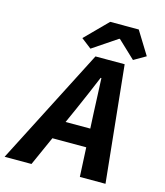

<svg xmlns="http://www.w3.org/2000/svg" viewBox="-167 -946 891 1039"><g transform="rotate(15 278.5 -426.5)"><path d="M-42.6 0 291.8 -651.8H455.3L522.6 0H378.9L361.5 -353.2Q359.4 -401.7 357.4 -449.4Q355.3 -497 353.1 -547.1H348.9Q328.3 -498.8 308.3 -450.9Q288.2 -403 266.1 -353.9L108 0ZM120.3 -163.8 144.8 -267.3H442.9L419.7 -163.8ZM254.5 -685.3 197.6 -729.3 320.4 -853.2H480.3L559.8 -724.4L492.7 -685.6L395.4 -777.4H391.4Z"/></g></svg>

Font: SourceCodeVF
Style: Italic
Weight: 200
Italic angle: -11°
Monospace: yes
Designer: Paul D. Hunt, Teo Tuominen
Foundry: Adobe
Version: Version 1.026;hotconv 1.1.0;makeotfexe 2.6.0